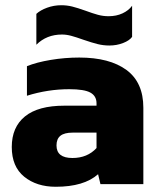

<svg xmlns="http://www.w3.org/2000/svg" viewBox="-20 -704 608 734"><path d="M299 -552Q271 -562 252.5 -567Q234 -572 217 -572Q158 -572 119 -533V-651Q134 -665 160 -674.5Q186 -684 214 -684Q236 -684 256 -679Q276 -674 307 -663Q334 -653 354 -647.5Q374 -642 395 -642Q425 -642 448.5 -653Q472 -664 485 -682V-563Q475 -549 450.5 -539.5Q426 -530 398 -530Q375 -530 353 -535.5Q331 -541 299 -552ZM25 -142Q25 -218 75.5 -259Q126 -300 226 -300H349V-309Q349 -337 325.5 -350Q302 -363 245 -363Q163 -363 83 -338V-451Q120 -466 174 -475Q228 -484 283 -484Q399 -484 463.5 -436.5Q528 -389 528 -292V0H364L355 -38Q301 10 193 10Q120 10 72.5 -28.5Q25 -67 25 -142ZM349 -138V-197H258Q226 -197 211 -185Q196 -173 196 -148Q196 -100 257 -100Q314 -100 349 -138Z"/></svg>

Font: Kanit Bold
Style: Regular
Weight: 700
Designer: Katatrad Team
Foundry: CadsonDemak
Version: Version 1.000